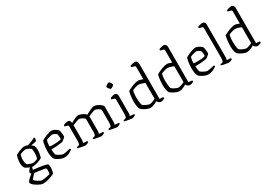

<svg xmlns="http://www.w3.org/2000/svg" viewBox="30 -1909 4532 3217"><g transform="rotate(-30 2296.5 -300.0)"><path d="M225 200Q209 200 185.5 191Q162 182 135.5 167.5Q109 153 85.5 135.5Q62 118 47.5 100.5Q33 83 33 70Q33 55 50 35Q67 15 91.5 -6Q116 -27 138 -43Q133 -49 127 -59Q121 -69 121 -77Q121 -85 132.5 -102Q144 -119 158.5 -136Q173 -153 183 -160L209 -152L192 -87Q202 -85 229.5 -82Q257 -79 293.5 -74.5Q330 -70 366 -63.5Q402 -57 429 -50Q456 -43 464 -34Q469 -21 471 -6.5Q473 8 473 24Q473 55 467 87Q461 119 453 137Q440 145 416 156Q392 167 360.5 177Q329 187 293.5 193.5Q258 200 225 200ZM241 142Q260 142 290 137.5Q320 133 350 126.5Q380 120 397 114Q401 104 403.5 82.5Q406 61 406 47Q406 35 404.5 22.5Q403 10 399 4Q397 2 376.5 -2Q356 -6 327 -10.5Q298 -15 268 -19Q238 -23 215.5 -26Q193 -29 187 -30Q171 -14 153 5Q135 24 123 38.5Q111 53 111 59Q111 67 126.5 80.5Q142 94 164.5 108.5Q187 123 208 132.5Q229 142 241 142ZM201 -134Q171 -146 150 -156Q129 -166 115.5 -173Q102 -180 94 -186Q86 -192 82 -198Q73 -213 66.5 -236Q60 -259 60 -288Q60 -335 68.5 -375Q77 -415 85 -436Q95 -442 115.5 -452.5Q136 -463 162 -474Q188 -485 215.5 -492.5Q243 -500 266 -500Q279 -500 299 -494.5Q319 -489 326 -485Q352 -491 381 -502Q410 -513 435.5 -525Q461 -537 476 -546L490 -536Q490 -519 486.5 -503Q483 -487 479 -478Q457 -470 430 -464.5Q403 -459 376 -457V-452Q386 -446 396 -438Q406 -430 417 -416Q424 -400 427.5 -379Q431 -358 431 -337Q431 -297 423.5 -258Q416 -219 406 -192Q393 -182 360 -168Q327 -154 285 -144Q243 -134 201 -134ZM255 -185Q266 -185 284.5 -189.5Q303 -194 319.5 -199.5Q336 -205 341 -208Q350 -224 355.5 -253Q361 -282 361 -312Q361 -343 358.5 -367.5Q356 -392 349 -403Q343 -410 324.5 -420Q306 -430 286 -437.5Q266 -445 253 -445Q238 -445 216.5 -440Q195 -435 175 -427.5Q155 -420 146 -414Q139 -398 134 -372.5Q129 -347 129 -321Q129 -299 131.5 -279Q134 -259 138 -245Q142 -231 146 -225Q151 -219 172 -209.5Q193 -200 217 -192.5Q241 -185 255 -185Z M759 0Q732 0 703.5 -9Q675 -18 651 -31Q627 -44 610 -56.5Q593 -69 589 -75Q574 -98 566 -138.5Q558 -179 558 -223Q558 -265 561.5 -303Q565 -341 571 -372Q577 -403 584 -424Q598 -433 622.5 -446Q647 -459 676.5 -471Q706 -483 736 -491.5Q766 -500 791 -500Q807 -500 831 -489.5Q855 -479 876 -464.5Q897 -450 905 -439Q912 -430 916.5 -405Q921 -380 923.5 -352.5Q926 -325 924 -307Q916 -294 901.5 -282Q887 -270 873 -260.5Q859 -251 851 -246Q841 -243 808 -238.5Q775 -234 728 -230.5Q681 -227 631 -227Q632 -191 637.5 -160.5Q643 -130 649 -118Q656 -111 671 -101.5Q686 -92 704.5 -82.5Q723 -73 740.5 -66.5Q758 -60 770 -60Q783 -60 802 -63Q821 -66 842 -70.5Q863 -75 880 -79Q897 -83 906 -85Q910 -82 914 -75Q918 -68 918 -62Q897 -46 870.5 -31.5Q844 -17 815.5 -8.5Q787 0 759 0ZM709 -281Q737 -281 765.5 -283Q794 -285 818 -289Q842 -293 855 -298Q856 -313 855 -333.5Q854 -354 851.5 -372Q849 -390 845 -399Q842 -404 827 -413Q812 -422 795 -430Q778 -438 766 -438Q755 -438 730 -431.5Q705 -425 681 -417Q657 -409 647 -403Q641 -389 637.5 -368Q634 -347 632 -325Q630 -303 630 -286Q643 -283 664.5 -282Q686 -281 709 -281Z M1161 0Q1153 0 1134 -3Q1115 -6 1091.5 -10Q1068 -14 1047 -19Q1026 -24 1015 -28Q1015 -35 1018 -41Q1021 -47 1023 -48L1050 -53Q1065 -55 1074.5 -69.5Q1084 -84 1084 -126V-413Q1084 -421 1080.5 -427Q1077 -433 1067 -436L1013 -453Q1015 -463 1016.5 -468Q1018 -473 1021 -479Q1036 -486 1061 -493Q1086 -500 1098 -500Q1126 -500 1140 -483Q1154 -466 1154 -437Q1176 -450 1203.5 -464.5Q1231 -479 1258.5 -489.5Q1286 -500 1304 -500Q1326 -500 1353.5 -489.5Q1381 -479 1406 -463.5Q1431 -448 1446 -431Q1462 -441 1484.5 -452.5Q1507 -464 1530.5 -475Q1554 -486 1574.5 -493Q1595 -500 1610 -500Q1631 -500 1657.5 -490.5Q1684 -481 1708.5 -465.5Q1733 -450 1749 -433.5Q1765 -417 1765 -402V-110Q1765 -88 1761.5 -74Q1758 -60 1755 -55L1834 -48Q1836 -46 1838 -41Q1840 -36 1840 -28Q1834 -22 1821.5 -15.5Q1809 -9 1795 -4.5Q1781 0 1771 0Q1764 0 1745 -3Q1726 -6 1702.5 -10Q1679 -14 1658 -19Q1637 -24 1626 -28Q1626 -35 1629 -40.5Q1632 -46 1634 -48L1661 -53Q1672 -55 1679.5 -62Q1687 -69 1691 -84.5Q1695 -100 1695 -126V-374Q1695 -384 1682.5 -395.5Q1670 -407 1652.5 -416.5Q1635 -426 1617.5 -432Q1600 -438 1590 -438Q1581 -438 1556.5 -429Q1532 -420 1505 -409Q1478 -398 1461 -391V-111Q1461 -89 1457.5 -74.5Q1454 -60 1450 -55L1530 -48Q1532 -45 1533.5 -40.5Q1535 -36 1535 -28Q1530 -22 1517.5 -15.5Q1505 -9 1491 -4.5Q1477 0 1467 0Q1459 0 1440 -3Q1421 -6 1397.5 -10Q1374 -14 1353.5 -19Q1333 -24 1322 -28Q1322 -34 1324.5 -40Q1327 -46 1329 -48L1356 -53Q1373 -55 1381.5 -71Q1390 -87 1390 -126V-374Q1390 -384 1377.5 -395.5Q1365 -407 1347 -416.5Q1329 -426 1311.5 -432Q1294 -438 1284 -438Q1277 -438 1260 -432.5Q1243 -427 1222 -419Q1201 -411 1182.5 -404Q1164 -397 1156 -393V-111Q1156 -90 1152 -75.5Q1148 -61 1144 -55L1223 -48Q1225 -45 1227 -40.5Q1229 -36 1229 -28Q1224 -22 1211 -15.5Q1198 -9 1184 -4.5Q1170 0 1161 0Z M2066 0Q2059 0 2039 -3Q2019 -6 1996 -10Q1973 -14 1952 -18.5Q1931 -23 1920 -27Q1920 -34 1922.5 -40Q1925 -46 1927 -48L1955 -53Q1966 -55 1973.5 -62Q1981 -69 1985 -85Q1989 -101 1989 -126V-413Q1989 -422 1985 -427.5Q1981 -433 1971 -436L1919 -453Q1920 -461 1923 -468.5Q1926 -476 1927 -479Q1942 -486 1967 -493Q1992 -500 2004 -500Q2030 -500 2044.5 -482.5Q2059 -465 2059 -440V-110Q2059 -89 2055.5 -74.5Q2052 -60 2049 -55L2128 -48Q2130 -44 2132 -39.5Q2134 -35 2134 -28Q2128 -22 2115.5 -15.5Q2103 -9 2089.5 -4.5Q2076 0 2066 0ZM2006 -609Q2000 -609 1991 -616.5Q1982 -624 1973.5 -634.5Q1965 -645 1959.5 -655.5Q1954 -666 1954 -672Q1954 -678 1961.5 -686Q1969 -694 1980.5 -701.5Q1992 -709 2003.5 -714.5Q2015 -720 2021 -720Q2028 -720 2036.5 -712.5Q2045 -705 2052.5 -694Q2060 -683 2065 -672.5Q2070 -662 2070 -655Q2070 -650 2063 -642Q2056 -634 2045.5 -626.5Q2035 -619 2024 -614Q2013 -609 2006 -609Z M2423 0Q2400 0 2374 -8.5Q2348 -17 2324 -29.5Q2300 -42 2282.5 -54.5Q2265 -67 2257 -75Q2241 -97 2233.5 -139Q2226 -181 2226 -225Q2226 -266 2229.5 -304Q2233 -342 2238.5 -373Q2244 -404 2250 -424Q2265 -433 2291 -446Q2317 -459 2348 -471.5Q2379 -484 2410.5 -492Q2442 -500 2469 -500Q2483 -500 2506 -493Q2529 -486 2554 -476V-713Q2554 -720 2550.5 -726.5Q2547 -733 2537 -736L2476 -754Q2477 -761 2479.5 -768Q2482 -775 2484 -779Q2494 -783 2511 -788Q2528 -793 2544.5 -796.5Q2561 -800 2570 -800Q2594 -800 2609.5 -783Q2625 -766 2625 -740V-56L2694 -49Q2696 -47 2698 -41Q2700 -35 2700 -29Q2694 -21 2680.5 -14.5Q2667 -8 2653.5 -4Q2640 0 2630 0Q2614 0 2599 -7Q2584 -14 2573 -25.5Q2562 -37 2559 -50Q2541 -38 2517.5 -26.5Q2494 -15 2470 -7.5Q2446 0 2423 0ZM2445 -60Q2455 -60 2473.5 -65.5Q2492 -71 2514 -80Q2536 -89 2554 -97V-404Q2540 -411 2519 -419Q2498 -427 2475.5 -432.5Q2453 -438 2435 -438Q2421 -438 2397.5 -431.5Q2374 -425 2350.5 -417Q2327 -409 2315 -403Q2310 -391 2306 -369.5Q2302 -348 2300 -322Q2298 -296 2298 -271Q2298 -236 2301 -204Q2304 -172 2308 -149.5Q2312 -127 2318 -118Q2324 -111 2339 -101.5Q2354 -92 2373 -82Q2392 -72 2411.5 -66Q2431 -60 2445 -60Z M2982 0Q2959 0 2933 -8.5Q2907 -17 2883 -29.5Q2859 -42 2841.5 -54.5Q2824 -67 2816 -75Q2800 -97 2792.5 -139Q2785 -181 2785 -225Q2785 -266 2788.5 -304Q2792 -342 2797.5 -373Q2803 -404 2809 -424Q2824 -433 2850 -446Q2876 -459 2907 -471.5Q2938 -484 2969.5 -492Q3001 -500 3028 -500Q3042 -500 3065 -493Q3088 -486 3113 -476V-713Q3113 -720 3109.5 -726.5Q3106 -733 3096 -736L3035 -754Q3036 -761 3038.5 -768Q3041 -775 3043 -779Q3053 -783 3070 -788Q3087 -793 3103.5 -796.5Q3120 -800 3129 -800Q3153 -800 3168.5 -783Q3184 -766 3184 -740V-56L3253 -49Q3255 -47 3257 -41Q3259 -35 3259 -29Q3253 -21 3239.5 -14.5Q3226 -8 3212.5 -4Q3199 0 3189 0Q3173 0 3158 -7Q3143 -14 3132 -25.5Q3121 -37 3118 -50Q3100 -38 3076.5 -26.5Q3053 -15 3029 -7.5Q3005 0 2982 0ZM3004 -60Q3014 -60 3032.5 -65.5Q3051 -71 3073 -80Q3095 -89 3113 -97V-404Q3099 -411 3078 -419Q3057 -427 3034.5 -432.5Q3012 -438 2994 -438Q2980 -438 2956.5 -431.5Q2933 -425 2909.5 -417Q2886 -409 2874 -403Q2869 -391 2865 -369.5Q2861 -348 2859 -322Q2857 -296 2857 -271Q2857 -236 2860 -204Q2863 -172 2867 -149.5Q2871 -127 2877 -118Q2883 -111 2898 -101.5Q2913 -92 2932 -82Q2951 -72 2970.5 -66Q2990 -60 3004 -60Z M3545 0Q3518 0 3489.5 -9Q3461 -18 3437 -31Q3413 -44 3396 -56.5Q3379 -69 3375 -75Q3360 -98 3352 -138.5Q3344 -179 3344 -223Q3344 -265 3347.5 -303Q3351 -341 3357 -372Q3363 -403 3370 -424Q3384 -433 3408.5 -446Q3433 -459 3462.5 -471Q3492 -483 3522 -491.5Q3552 -500 3577 -500Q3593 -500 3617 -489.5Q3641 -479 3662 -464.5Q3683 -450 3691 -439Q3698 -430 3702.5 -405Q3707 -380 3709.5 -352.5Q3712 -325 3710 -307Q3702 -294 3687.5 -282Q3673 -270 3659 -260.5Q3645 -251 3637 -246Q3627 -243 3594 -238.5Q3561 -234 3514 -230.5Q3467 -227 3417 -227Q3418 -191 3423.5 -160.5Q3429 -130 3435 -118Q3442 -111 3457 -101.5Q3472 -92 3490.5 -82.5Q3509 -73 3526.5 -66.5Q3544 -60 3556 -60Q3569 -60 3588 -63Q3607 -66 3628 -70.5Q3649 -75 3666 -79Q3683 -83 3692 -85Q3696 -82 3700 -75Q3704 -68 3704 -62Q3683 -46 3656.5 -31.5Q3630 -17 3601.5 -8.5Q3573 0 3545 0ZM3495 -281Q3523 -281 3551.5 -283Q3580 -285 3604 -289Q3628 -293 3641 -298Q3642 -313 3641 -333.5Q3640 -354 3637.5 -372Q3635 -390 3631 -399Q3628 -404 3613 -413Q3598 -422 3581 -430Q3564 -438 3552 -438Q3541 -438 3516 -431.5Q3491 -425 3467 -417Q3443 -409 3433 -403Q3427 -389 3423.5 -368Q3420 -347 3418 -325Q3416 -303 3416 -286Q3429 -283 3450.5 -282Q3472 -281 3495 -281Z M3939 0Q3932 0 3913 -3Q3894 -6 3870.5 -10Q3847 -14 3826 -18.5Q3805 -23 3794 -27Q3794 -35 3797 -41Q3800 -47 3802 -48L3829 -53Q3846 -55 3854.5 -71.5Q3863 -88 3863 -126V-713Q3863 -721 3859.5 -727Q3856 -733 3845 -736L3785 -754Q3786 -763 3788.5 -769.5Q3791 -776 3793 -779Q3803 -783 3819.5 -788Q3836 -793 3853 -796.5Q3870 -800 3878 -800Q3903 -800 3918 -783Q3933 -766 3933 -740V-110Q3933 -89 3929.5 -74.5Q3926 -60 3923 -55L4002 -48Q4004 -45 4006 -40Q4008 -35 4008 -28Q4002 -22 3989.5 -15.5Q3977 -9 3962.5 -4.5Q3948 0 3939 0Z M4290 0Q4267 0 4241 -8.5Q4215 -17 4191 -29.5Q4167 -42 4149.5 -54.5Q4132 -67 4124 -75Q4108 -97 4100.5 -139Q4093 -181 4093 -225Q4093 -266 4096.5 -304Q4100 -342 4105.5 -373Q4111 -404 4117 -424Q4132 -433 4158 -446Q4184 -459 4215 -471.5Q4246 -484 4277.5 -492Q4309 -500 4336 -500Q4350 -500 4373 -493Q4396 -486 4421 -476V-713Q4421 -720 4417.5 -726.5Q4414 -733 4404 -736L4343 -754Q4344 -761 4346.5 -768Q4349 -775 4351 -779Q4361 -783 4378 -788Q4395 -793 4411.5 -796.5Q4428 -800 4437 -800Q4461 -800 4476.5 -783Q4492 -766 4492 -740V-56L4561 -49Q4563 -47 4565 -41Q4567 -35 4567 -29Q4561 -21 4547.5 -14.5Q4534 -8 4520.5 -4Q4507 0 4497 0Q4481 0 4466 -7Q4451 -14 4440 -25.5Q4429 -37 4426 -50Q4408 -38 4384.5 -26.5Q4361 -15 4337 -7.5Q4313 0 4290 0ZM4312 -60Q4322 -60 4340.5 -65.5Q4359 -71 4381 -80Q4403 -89 4421 -97V-404Q4407 -411 4386 -419Q4365 -427 4342.5 -432.5Q4320 -438 4302 -438Q4288 -438 4264.5 -431.5Q4241 -425 4217.5 -417Q4194 -409 4182 -403Q4177 -391 4173 -369.5Q4169 -348 4167 -322Q4165 -296 4165 -271Q4165 -236 4168 -204Q4171 -172 4175 -149.5Q4179 -127 4185 -118Q4191 -111 4206 -101.5Q4221 -92 4240 -82Q4259 -72 4278.5 -66Q4298 -60 4312 -60Z"/></g></svg>

Font: Texturina 12pt ExtraLight
Style: Regular
Weight: 250
Designer: Guillermo Torres Carreño
Foundry: Omnibus-Type
Version: Version 1.002